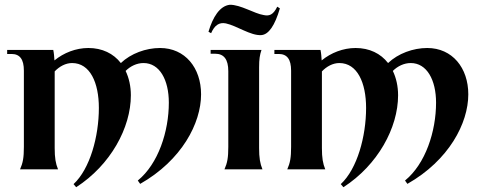

<svg xmlns="http://www.w3.org/2000/svg" viewBox="-20 -709 2011 804"><path d="M557 47 567 61C741 -38 822 -193 822 -314C822 -425 755 -508 650 -508C591 -508 528 -485 486 -445C455 -485 408 -508 350 -508C298 -508 247 -488 208 -456C207 -471 206 -487 203 -500H10V-483H28C63 -483 80 -461 80 -413V-94C80 -49 76 -27 64 0H223C213 -24 209 -48 209 -89V-410C229 -431 255 -445 282 -445C357 -445 394 -363 394 -257C394 -138 357 -2 288 62L299 75C443 -18 528 -174 528 -310C528 -348 520 -383 506 -412C526 -432 553 -445 581 -445C648 -445 687 -375 687 -279C687 -159 643 -23 557 47Z M920 0H1079C1069 -24 1065 -48 1065 -89V-427C1065 -462 1068 -479 1075 -500H862V-484H881C918 -484 936 -460 936 -411V-94C936 -49 932 -27 920 0ZM853 -576 864 -570C878 -602 897 -617 926 -611C972 -601 1030 -559 1074 -562C1105 -564 1131 -602 1152 -674L1141 -681C1124 -646 1107 -641 1084 -646C1045 -652 987 -690 942 -689C900 -684 871 -637 853 -576Z M1676 47 1686 61C1860 -38 1941 -193 1941 -314C1941 -425 1874 -508 1769 -508C1710 -508 1647 -485 1605 -445C1574 -485 1527 -508 1469 -508C1417 -508 1366 -488 1327 -456C1326 -471 1325 -487 1322 -500H1129V-483H1147C1182 -483 1199 -461 1199 -413V-94C1199 -49 1195 -27 1183 0H1342C1332 -24 1328 -48 1328 -89V-410C1348 -431 1374 -445 1401 -445C1476 -445 1513 -363 1513 -257C1513 -138 1476 -2 1407 62L1418 75C1562 -18 1647 -174 1647 -310C1647 -348 1639 -383 1625 -412C1645 -432 1672 -445 1700 -445C1767 -445 1806 -375 1806 -279C1806 -159 1762 -23 1676 47Z"/></svg>

Font: Sinistre
Style: Bold
Weight: 700
Designer: Jules Durand
Foundry: Collletttivo
Version: Version 69.420;Glyphs 3.2 (3217)